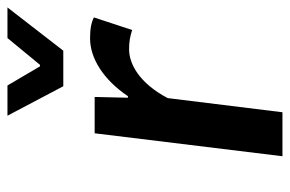

<svg xmlns="http://www.w3.org/2000/svg" viewBox="-148 -610 759 502"><g transform="rotate(-90 231.0 -359.5)"><path d="M73 0H188L225 -300C264 -374 314 -401 353 -401C374 -401 387 -398 403 -393L436 -493C422 -500 406 -503 381 -503C329 -503 273 -468 230 -404H226L228 -491H133ZM256 -573H349L462 -719H382L312 -634H308L258 -719H179Z"/></g></svg>

Font: Falling Sky
Style: Obl
Weight: 400
Designer: Paul D. Hunt
Foundry: Adobe Systems Incorporated
Version: Version 1.02